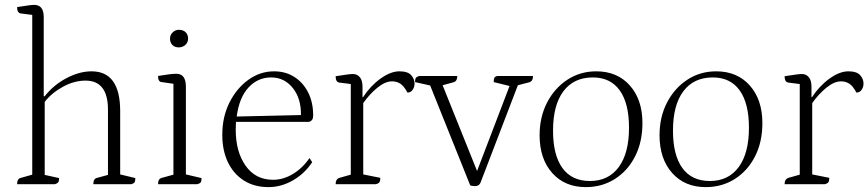

<svg xmlns="http://www.w3.org/2000/svg" viewBox="-20 -754 3555 786"><path d="M50 0Q50 -23 66 -26L112 -39V-693L65 -699Q50 -701 50 -725Q82 -730 97 -732Q112 -734 120 -734Q159 -734 159 -684V-360H163Q199 -406 252 -434Q305 -462 355 -462Q472 -462 472 -299V-40L534 -25Q534 -13 531 -8Q528 -3 518 0H362Q362 -23 378 -26L422 -38V-305Q422 -424 330 -424Q284 -424 238 -399Q192 -374 163 -337V-38L222 -25Q222 -13 218.5 -8Q215 -3 205 0Z M627 0Q627 -23 643 -26L690 -39V-411L642 -418Q627 -419 627 -443Q658 -448 674 -450Q690 -452 702 -452Q741 -452 741 -399V-40L805 -25Q805 -13 802 -8Q799 -3 788 0ZM712 -560Q695 -560 685.5 -570Q676 -580 676 -596Q676 -611 687 -621.5Q698 -632 712 -632Q730 -632 740 -622Q750 -612 750 -596Q750 -580 738.5 -570Q727 -560 712 -560Z M1079 12Q1021 12 978.5 -15Q936 -42 913 -90Q890 -138 890 -202Q890 -276 919.5 -334.5Q949 -393 997 -427.5Q1045 -462 1102 -462Q1149 -462 1185 -439Q1221 -416 1241.5 -375.5Q1262 -335 1262 -282Q1262 -266 1255 -260.5Q1248 -255 1244 -255H946Q945 -240 945 -223Q945 -133 985.5 -75.5Q1026 -18 1098 -18Q1140 -18 1179.5 -42Q1219 -66 1247 -107L1258 -90Q1227 -43 1179 -15.5Q1131 12 1079 12ZM1090 -437Q1035 -437 997 -395.5Q959 -354 949 -277L1212 -283Q1213 -351 1178.5 -394Q1144 -437 1090 -437Z M1354 0Q1354 -21 1370 -26L1416 -39V-410L1369 -416Q1354 -418 1354 -442Q1387 -447 1401.5 -449Q1416 -451 1425 -451Q1442 -451 1453 -438Q1464 -425 1464 -400V-356H1466Q1496 -402 1537.5 -432Q1579 -462 1615 -462Q1649 -462 1663 -446.5Q1677 -431 1677 -412Q1677 -397 1669 -386Q1661 -375 1648 -375Q1633 -403 1618 -412Q1603 -421 1585 -421Q1557 -421 1525 -395Q1493 -369 1467 -332V-40L1537 -26Q1537 -14 1533.5 -8.5Q1530 -3 1519 0Z M1924 8Q1919 8 1913.5 7Q1908 6 1905 5L1741 -404L1679 -418Q1679 -430 1682.5 -435Q1686 -440 1696 -443H1852Q1852 -421 1836 -417L1792 -405L1933 -54L2066 -402L2001 -418Q2001 -431 2004.5 -436.5Q2008 -442 2018 -443H2162Q2162 -421 2146 -417L2100 -405L1947 -6Q1941 8 1924 8Z M2378 12Q2292 12 2240.5 -46Q2189 -104 2189 -200Q2189 -275 2219.5 -334Q2250 -393 2302.5 -427.5Q2355 -462 2421 -462Q2507 -462 2558.5 -404Q2610 -346 2610 -250Q2610 -173 2580 -114Q2550 -55 2497.5 -21.5Q2445 12 2378 12ZM2395 -13Q2471 -13 2513 -70Q2555 -127 2555 -231Q2555 -331 2517 -384Q2479 -437 2407 -437Q2329 -437 2286.5 -380.5Q2244 -324 2244 -219Q2244 -119 2282.5 -66Q2321 -13 2395 -13Z M2869 12Q2783 12 2731.5 -46Q2680 -104 2680 -200Q2680 -275 2710.5 -334Q2741 -393 2793.5 -427.5Q2846 -462 2912 -462Q2998 -462 3049.5 -404Q3101 -346 3101 -250Q3101 -173 3071 -114Q3041 -55 2988.5 -21.5Q2936 12 2869 12ZM2886 -13Q2962 -13 3004 -70Q3046 -127 3046 -231Q3046 -331 3008 -384Q2970 -437 2898 -437Q2820 -437 2777.5 -380.5Q2735 -324 2735 -219Q2735 -119 2773.5 -66Q2812 -13 2886 -13Z M3192 0Q3192 -21 3208 -26L3254 -39V-410L3207 -416Q3192 -418 3192 -442Q3225 -447 3239.5 -449Q3254 -451 3263 -451Q3280 -451 3291 -438Q3302 -425 3302 -400V-356H3304Q3334 -402 3375.5 -432Q3417 -462 3453 -462Q3487 -462 3501 -446.5Q3515 -431 3515 -412Q3515 -397 3507 -386Q3499 -375 3486 -375Q3471 -403 3456 -412Q3441 -421 3423 -421Q3395 -421 3363 -395Q3331 -369 3305 -332V-40L3375 -26Q3375 -14 3371.5 -8.5Q3368 -3 3357 0Z"/></svg>

Font: Petrona ExtraLight
Style: Regular
Weight: 200
Designer: Ringo R. Seeber
Foundry: Ringo R. Seeber
Version: Version 2.001; ttfautohint (v1.8.3)